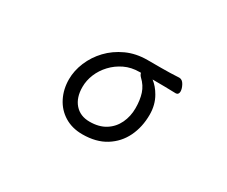

<svg xmlns="http://www.w3.org/2000/svg" viewBox="-86 -729 1172 990"><g transform="rotate(30 500.0 -233.5)"><path d="M770 -406Q704 -408 644 -408H631Q661 -385 682 -348Q709 -302 709 -243Q709 -170 680.5 -111Q652 -52 596 -17Q540 18 458 18Q397 18 351.5 -10Q306 -38 281.5 -86.5Q257 -135 257 -194Q257 -245 278.5 -296.5Q300 -348 339.5 -389.5Q379 -431 434.5 -456.5Q490 -482 558 -482H640Q694 -482 745 -485H746Q764 -485 775.5 -464Q787 -443 787 -426Q787 -417 782.5 -411.5Q778 -406 770 -406ZM562 -408H554Q505 -408 465.5 -389Q426 -370 397 -339Q368 -308 352.5 -270.5Q337 -233 337 -194Q337 -131 369.5 -94Q402 -57 458 -57Q514 -57 552 -81Q590 -105 609.5 -146Q629 -187 629 -235.5Q629 -284 617 -321Q605 -358 574 -387Q564 -397 562 -408Z"/></g></svg>

Font: Moon Stars Kai
Style: Bold
Weight: 700
Designer: GuiWonder
Version: Version 1.101